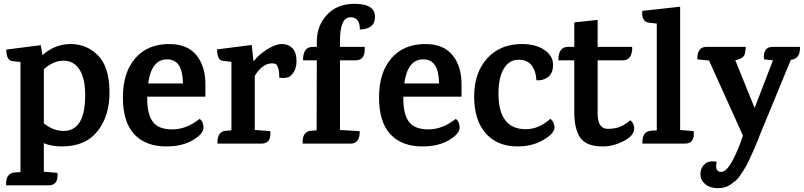

<svg xmlns="http://www.w3.org/2000/svg" viewBox="-20 -750 4199 1003"><path d="M202 -462Q267 -520 349.5 -520Q432 -520 491 -461.5Q550 -403 552 -275Q554 -147 490.5 -66Q427 15 304 15Q249 15 209 -2V147H210L280 153Q286 218 235 218H12V210Q12 155 56 151L87 149V-426L44 -431Q13 -435 13 -491L193 -514ZM312 -66Q425 -66 425 -253Q425 -339 395.5 -386Q366 -433 312 -433Q258 -433 209 -388V-106Q257 -66 312 -66Z M749 -245V-234Q749 -153 778.5 -113.5Q808 -74 880.5 -74Q953 -74 1023 -129Q1043 -114 1043 -82.5Q1043 -51 987.5 -18Q932 15 849 15Q741 15 681.5 -48.5Q622 -112 622 -241.5Q622 -371 686.5 -445.5Q751 -520 864 -520Q960 -520 1007.5 -460Q1055 -400 1053 -302V-245ZM853 -440Q771 -440 754 -314H936Q934 -382 913 -411Q892 -440 853 -440Z M1496 -352Q1479 -339 1439 -344Q1439 -377 1433 -394.5Q1427 -412 1420 -415.5Q1413 -419 1401 -419Q1351 -419 1311 -354V-71L1392 -65Q1398 0 1347 0H1116Q1116 0 1116 -8Q1116 -63 1160 -67L1189 -69V-427L1145 -432Q1114 -435 1114 -492L1295 -515L1304 -432H1307Q1331 -464 1375.5 -492Q1420 -520 1452.5 -520Q1485 -520 1507 -499Q1529 -478 1529 -429.5Q1529 -381 1496 -352Z M1635 -505V-532Q1635 -616 1688 -672.5Q1741 -729 1827 -730Q1939 -732 1939 -662Q1939 -628 1917 -612Q1895 -596 1860 -596Q1860 -660 1811 -660Q1756 -660 1756 -536V-505H1885Q1890 -435 1838 -435H1756V-71H1757L1858 -65Q1861 -59 1857 -38Q1848 0 1813 0H1561V-8Q1561 -63 1605 -67L1634 -69L1635 -435H1563Q1563 -505 1612 -505Z M2087 -245V-234Q2087 -153 2116.5 -113.5Q2146 -74 2218.5 -74Q2291 -74 2361 -129Q2381 -114 2381 -82.5Q2381 -51 2325.5 -18Q2270 15 2187 15Q2079 15 2019.5 -48.5Q1960 -112 1960 -241.5Q1960 -371 2024.5 -445.5Q2089 -520 2202 -520Q2298 -520 2345.5 -460Q2393 -400 2391 -302V-245ZM2191 -440Q2109 -440 2092 -314H2274Q2272 -382 2251 -411Q2230 -440 2191 -440Z M2706 -520Q2778 -520 2823.5 -489.5Q2869 -459 2869 -412Q2869 -365 2841 -346Q2813 -327 2782 -331Q2781 -374 2759 -406Q2737 -438 2688.5 -438Q2640 -438 2612 -391.5Q2584 -345 2584 -261Q2584 -75 2727 -75Q2794 -75 2855 -129Q2865 -123 2871 -109Q2877 -95 2877 -85Q2877 -53 2818.5 -19Q2760 15 2684 15Q2578 15 2517.5 -53.5Q2457 -122 2457 -246Q2457 -370 2525 -445Q2593 -520 2706 -520Z M3102 -435V-158Q3102 -77 3154 -77Q3192 -77 3217.5 -87Q3243 -97 3272 -121Q3277 -121 3285 -108Q3293 -95 3293 -80Q3293 -41 3238 -13Q3183 15 3131 15Q3079 15 3049 0.5Q3019 -14 3004 -42Q2980 -88 2980 -164V-435H2897Q2897 -505 2946 -505H2980V-633L3102 -646V-505H3282Q3284 -490 3279 -471Q3270 -435 3233 -435Z M3559 0H3336V-8Q3336 -63 3380 -67L3411 -69V-627L3372 -631Q3331 -635 3335 -693L3533 -715V-71L3604 -65Q3610 0 3559 0Z M4016 -505H4159Q4159 -505 4159 -497Q4159 -445 4115 -438L4111 -437L3945 -34H3946Q3941 -23 3928 8Q3915 39 3909.5 51.5Q3904 64 3891 91Q3878 118 3870 130.5Q3862 143 3849 163Q3836 183 3824.5 192.5Q3813 202 3798 213Q3771 233 3730 233Q3689 233 3664 212Q3639 191 3639 160.5Q3639 130 3657 111.5Q3675 93 3697 93Q3719 93 3724 95Q3713 148 3747 148Q3776 148 3808.5 85.5Q3841 23 3861 -42L3684 -434H3679L3624 -440Q3621 -446 3625 -467Q3634 -505 3669 -505H3876Q3873 -468 3867 -459Q3852 -442 3832 -438L3821 -436L3922 -186L4018 -435L3971 -440Q3965 -505 4016 -505Z"/></svg>

Font: Karma
Style: Bold
Weight: 700
Designer: Joana Correia
Foundry: Indian Type Foundry
Version: Version 1.202;PS 1.0;hotconv 1.0.78;makeotf.lib2.5.61930; tt